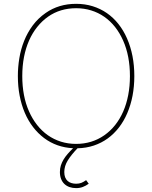

<svg xmlns="http://www.w3.org/2000/svg" viewBox="-20 -757 787 993"><path d="M72.4 -363.6Q72.4 -410.2 80.1 -456.5Q87.7 -502.8 104.8 -545.5Q121.8 -588.1 149.1 -625.2Q176.5 -662.3 216.3 -690Q283.7 -737.2 373.6 -737.2Q419.4 -737.2 459.3 -724.8Q499.3 -712.4 532.7 -689.3Q566.1 -666.2 592.3 -633.2Q618.6 -600.1 636.7 -558.9Q674.7 -472.3 674.7 -363.6Q674.7 -256.4 637.8 -170.8Q620.4 -130.3 595 -97.5Q569.6 -64.6 537.1 -41Q504.6 -17.4 465.4 -4.3Q426.1 8.9 381 9.9Q348.7 43.3 330.6 72.6Q312.5 101.9 312.5 132.8Q312.5 148.4 316.9 159.8Q321.4 171.2 329.5 178.6Q337.7 186.1 348.9 189.6Q360.1 193.2 373.6 193.2Q389.2 193.2 400.9 188.6Q412.6 183.9 425.4 174.7L438.9 193.2Q423.7 204.2 408.2 210Q392.8 215.9 373.6 215.9Q355.5 215.9 340 210.6Q324.6 205.3 313.4 194.8Q302.2 184.3 296 168.7Q289.8 153.1 289.8 132.8Q289.8 114.7 294.7 98.9Q299.7 83.1 308.6 68.2Q317.5 53.3 330.1 38.9Q342.7 24.5 358 9.6Q272.4 5.3 208.1 -43Q176.1 -67.1 150.9 -100Q125.7 -132.8 108.3 -173.5Q90.9 -214.1 81.7 -261.9Q72.4 -309.7 72.4 -363.6ZM95.2 -363.6Q95.2 -259.6 130 -181.1Q147.4 -141.7 172.1 -110.4Q196.7 -79.2 227.6 -57.5Q258.5 -35.9 295.3 -24.3Q332 -12.8 373.6 -12.8Q455.6 -12.8 519.2 -57.2Q550.8 -79.2 575.5 -110.3Q600.1 -141.3 617.2 -180.2Q634.2 -219.1 643.1 -265.3Q652 -311.4 652 -363.6Q652 -468 616.8 -547.2Q599.4 -586.6 574.8 -617.7Q550.1 -648.8 519.2 -670.3Q488.3 -691.8 451.7 -703.1Q415.1 -714.5 373.6 -714.5Q291.2 -714.5 228.7 -670.8Q197.4 -648.8 172.6 -617.7Q147.7 -586.6 130.5 -547.8Q113.3 -508.9 104.2 -462.5Q95.2 -416.2 95.2 -363.6Z"/></svg>

Font: Inter P Thin
Style: Regular
Weight: 100
Designer: Rasmus Andersson
Foundry: rsms
Version: Version 3.018;git-588b23468